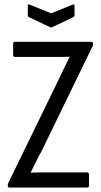

<svg xmlns="http://www.w3.org/2000/svg" viewBox="-20 -843 455 863"><path d="M22 0Q15 0 15 -8V-10Q15 -16 18 -22L243 -484Q255 -510 267.5 -535.5Q280 -561 293 -587V-588Q271 -587 248.5 -587Q226 -587 203 -587H47Q39 -587 39 -597V-646Q39 -655 47 -655H390Q398 -655 398 -647V-645Q398 -642 397.5 -639Q397 -636 395 -633L166 -162Q153 -139 141.5 -115.5Q130 -92 118 -68V-67Q145 -68 167 -68Q189 -68 213 -68H372Q380 -68 380 -58V-9Q380 0 372 0ZM205 -721 110 -766Q105 -769 105 -776V-818Q105 -826 114 -822L210 -783L306 -822Q315 -826 315 -818V-776Q315 -769 310 -766L215 -721Q210 -718 205 -721Z"/></svg>

Font: Sofia Sans Condensed
Style: Regular
Weight: 400
Designer: Botio Nikoltchev, Ani Petrova
Foundry: lettersoup
Version: Version 4.100